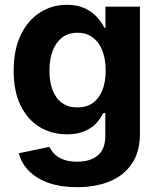

<svg xmlns="http://www.w3.org/2000/svg" viewBox="-20 -567 664 802"><path d="M302.7 214.8Q233.4 214.8 182.6 196.8Q131.8 178.7 100.6 146.7Q69.3 114.7 58.6 73.2L187 46.4Q193.8 62.5 208 76.7Q222.2 90.8 245.4 99.6Q268.6 108.4 302.2 108.4Q357.4 108.4 388.7 82Q419.9 55.7 419.9 1V-94.7H411.1Q399.9 -70.8 380.4 -50.5Q360.8 -30.3 331.1 -18.1Q301.3 -5.9 259.3 -5.9Q196.8 -5.9 146.5 -35.9Q96.2 -65.9 66.7 -125Q37.1 -184.1 37.1 -271Q37.1 -360.4 67.1 -421.9Q97.2 -483.4 147.5 -515.1Q197.8 -546.9 259.3 -546.9Q302.7 -546.9 333.3 -532.7Q363.8 -518.6 384 -496.6Q404.3 -474.6 416 -451.2H420.4V-539.1H564.5V-7.8Q564.5 67.4 530.8 116.9Q497.1 166.5 438.2 190.7Q379.4 214.8 302.7 214.8ZM303.2 -118.2Q340.8 -118.2 367.2 -136.7Q393.6 -155.3 407.5 -189.7Q421.4 -224.1 421.4 -272.5Q421.4 -320.3 407.5 -355.7Q393.6 -391.1 367.2 -410.6Q340.8 -430.2 303.2 -430.2Q265.6 -430.2 239.5 -410.2Q213.4 -390.1 200 -354.7Q186.5 -319.3 186.5 -272.5Q186.5 -224.6 200 -189.9Q213.4 -155.3 239.7 -136.7Q266.1 -118.2 303.2 -118.2Z"/></svg>

Font: Inter 18pt
Style: Bold
Weight: 700
Designer: Rasmus Andersson
Foundry: rsms
Version: Version 4.001;git-66647c0bb